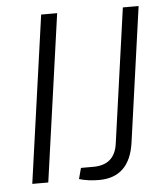

<svg xmlns="http://www.w3.org/2000/svg" viewBox="-51 -736 685 789"><g transform="rotate(-5 291.5 -341.0)"><path d="M117 0H51L148 -690H214ZM550 -690 472 -133Q452 8 326 8Q281 8 244 -3L256 -48H307Q395 -48 407 -134L485 -690Z"/></g></svg>

Font: Exo 2.0 Light
Style: Italic
Weight: 300
Italic angle: -8°
Designer: Natanael Gama
Version: Version 1.001;PS 001.001;hotconv 1.0.70;makeotf.lib2.5.58329